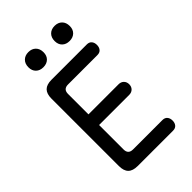

<svg xmlns="http://www.w3.org/2000/svg" viewBox="-275 -1047 1149 1149"><g transform="rotate(-45 300.0 -472.5)"><path d="M190 -427H445Q465 -427 477.5 -414.5Q490 -402 490 -382Q490 -362 477.5 -349.5Q465 -337 445 -337H190V-130Q190 -110 200 -100Q210 -90 230 -90H479Q499 -90 509.5 -77.5Q520 -65 520 -45Q520 -25 509.5 -12.5Q499 0 479 0H180Q139 0 119.5 -19.5Q100 -39 100 -80V-650Q100 -691 119.5 -710.5Q139 -730 180 -730H479Q499 -730 509.5 -717.5Q520 -705 520 -685Q520 -665 509.5 -652.5Q499 -640 479 -640H230Q210 -640 200 -630Q190 -620 190 -600ZM421 -817Q392 -817 374.5 -834Q357 -851 357 -880Q357 -910 374.5 -927.5Q392 -945 421 -945Q450 -945 467.5 -927.5Q485 -910 485 -880Q485 -851 467.5 -834Q450 -817 421 -817ZM199 -817Q170 -817 152.5 -834Q135 -851 135 -880Q135 -910 152.5 -927.5Q170 -945 199 -945Q228 -945 245.5 -927.5Q263 -910 263 -880Q263 -851 245.5 -834Q228 -817 199 -817Z"/></g></svg>

Font: Maple Mono NF CN
Style: Regular
Weight: 400
Monospace: yes
Designer: subframe7536
Version: Version 7.000